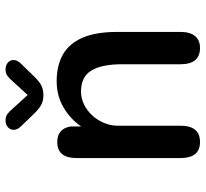

<svg xmlns="http://www.w3.org/2000/svg" viewBox="-44 -658 708 659"><g transform="rotate(-90 309.5 -328.0)"><path d="M475 5Q419 5 419 -62V-261.5Q419 -333 397.2 -368.2Q375.5 -403.5 325.5 -403.5Q302 -403.5 280.8 -393Q259.5 -382.5 243.2 -364.8Q227 -347 217.5 -324.2Q208 -301.5 208 -277.5V-62Q208 5 152 5Q97 5 97 -62V-418.5Q97 -485 152 -485Q197.5 -485 205.5 -439V-403Q230 -439 270 -463Q310 -487 361.5 -487Q413.5 -487 451.5 -466Q489.5 -445 509.8 -398.8Q530 -352.5 530 -277.5V-62Q530 -29.5 515.8 -12.2Q501.5 5 475 5ZM421.5 -610 383.5 -571Q366 -552 350.8 -542.2Q335.5 -532.5 313 -532.5Q291 -532.5 275.8 -542.2Q260.5 -552 243 -571L205.5 -610Q194 -621.5 194 -634.5Q194 -646.5 203 -654.5Q212 -662.5 226.5 -662.5Q239.5 -662.5 248.2 -656Q257 -649.5 266.5 -638L313.5 -586.5L360.5 -638Q369.5 -648.5 378.5 -655.5Q387.5 -662.5 400.5 -662.5Q415 -662.5 424.2 -654.8Q433.5 -647 433.5 -635Q433.5 -622.5 421.5 -610Z"/></g></svg>

Font: Sono ExtraLight Monospace Medium
Style: Regular
Weight: 500
Version: Version 2.112